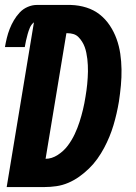

<svg xmlns="http://www.w3.org/2000/svg" viewBox="-27 -755 547 775"><path d="M0 0 110 -665Q99 -656 93.5 -643Q88 -630 84.5 -617Q81 -604 78 -591Q75 -578 73 -565H-7Q-4 -583 0.5 -601.5Q5 -620 12 -638Q19 -656 29 -673Q39 -690 52.5 -704.5Q66 -719 84.5 -727Q103 -735 121 -735H259Q292 -734 322 -724.5Q352 -715 375.5 -696.5Q399 -678 416 -652.5Q433 -627 443.5 -598Q454 -569 458.5 -538Q463 -507 463.5 -475Q464 -443 461 -410.5Q458 -378 453 -345Q449 -321 443.5 -297Q438 -273 431 -249.5Q424 -226 414.5 -203Q405 -180 393 -157.5Q381 -135 366 -114Q351 -93 332.5 -75Q314 -57 293 -42Q272 -27 248.5 -17Q225 -7 200.5 -3.5Q176 0 153 0ZM157 -114Q182 -114 206 -129.5Q230 -145 246.5 -167Q263 -189 274.5 -213.5Q286 -238 294 -263Q302 -288 308 -313Q314 -338 318 -364Q320 -377 322 -390Q324 -403 325 -415.5Q326 -428 327 -441Q328 -454 328 -466.5Q328 -479 327.5 -492Q327 -505 325.5 -517Q324 -529 321.5 -541.5Q319 -554 315 -565Q311 -576 304.5 -586.5Q298 -597 289.5 -605.5Q281 -614 269.5 -617.5Q258 -621 245 -621H241Z"/></svg>

Font: Iosevka SS04 Heavy Oblique
Style: Regular
Weight: 900
Italic angle: -9°
Monospace: yes
Designer: Belleve Invis
Foundry: Belleve Invis
Version: Version 19.0.0; ttfautohint (v1.8.4)